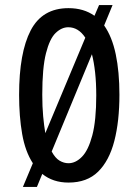

<svg xmlns="http://www.w3.org/2000/svg" viewBox="-20 -707 543 754"><path d="M70 27 109 -66Q79 -112 67 -181Q55 -250 55 -334Q55 -500 100.5 -587.5Q146 -675 249 -675Q309 -675 351 -645L369 -687H422L389 -607Q420 -563 434.5 -494Q449 -425 449 -335Q449 -231 429 -153.5Q409 -76 365.5 -33Q322 10 249 10Q188 10 146 -24L125 27ZM146 -335Q146 -288 149.5 -250.5Q153 -213 158 -184L315 -559Q288 -600 248 -600Q222 -600 198.5 -577.5Q175 -555 160.5 -497.5Q146 -440 146 -335ZM249 -66Q277 -66 302 -91.5Q327 -117 342.5 -175.5Q358 -234 358 -332Q358 -382 353.5 -422.5Q349 -463 341 -494L183 -112Q197 -86 214 -76Q231 -66 249 -66Z"/></svg>

Font: Bricolage Grotesque 10pt Condensed
Style: Regular
Weight: 400
Width: 3
Designer: Mathieu Triay
Foundry: Atelier Triay
Version: Version 1.000; ttfautohint (v1.8.4.7-5d5b);gftools[0.9.29]